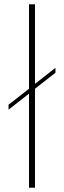

<svg xmlns="http://www.w3.org/2000/svg" viewBox="-20 -880 300 900"><path d="M116 -860H144V-487L240 -562V-539L144 -464V0H116V-441L20 -366V-389L116 -464Z"/></svg>

Font: Spartan MB
Style: Regular
Weight: 250
Designer: Matt Bailey
Foundry: Matt Bailey
Version: Version 1.000